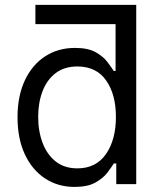

<svg xmlns="http://www.w3.org/2000/svg" viewBox="-20 -747 661 779"><path d="M123.6 -727.3V-649.1H448.9V-458.8H441.8Q432.5 -473 416 -495.2Q399.5 -517.4 368.4 -535Q337.4 -552.6 284.1 -552.6Q215.2 -552.6 162.6 -518.1Q110.1 -483.7 80.6 -420.5Q51.1 -357.2 51.1 -271.3Q51.1 -184.7 80.6 -121.3Q110.1 -57.9 162.3 -23.3Q214.5 11.4 282.7 11.4Q335.2 11.4 366.8 -6.2Q398.4 -23.8 415.5 -46.3Q432.5 -68.9 441.8 -83.8H451.7V0H532.7V-727.3ZM450.3 -272.7Q450.3 -180 410 -122Q369.7 -63.9 294 -63.9Q241.5 -63.9 206.1 -91.8Q170.8 -119.7 152.9 -167.1Q134.9 -214.5 134.9 -272.7Q134.9 -330.3 152.5 -376.6Q170.1 -422.9 205.4 -450.1Q240.8 -477.3 294 -477.3Q370.7 -477.3 410.5 -420.8Q450.3 -364.3 450.3 -272.7Z"/></svg>

Font: Inter UI
Style: Regular
Weight: 400
Designer: Rasmus Andersson
Foundry: rsms
Version: 3.2;8d6f07862